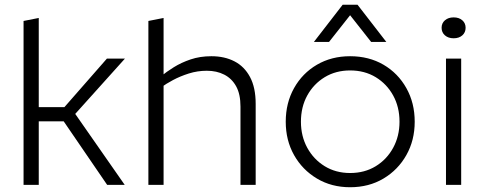

<svg xmlns="http://www.w3.org/2000/svg" viewBox="-20 -776 2036 806"><path d="M78.9 -688 142.7 -700.6V0H78.9ZM225.8 -298.2 428.8 -530H504.5L295.8 -297.8L503.5 0H429.8ZM115.6 -266.6V-326.3H282.8V-266.6Z M602.9 -688 666.7 -700.6V0H602.9ZM848.2 -479Q809.3 -479 772.7 -467.5Q736.1 -455.9 706.3 -439.9Q676.4 -423.9 657.2 -409.7L655 -455Q677.9 -474 709.3 -493.6Q740.7 -513.3 780.2 -526.6Q819.7 -540 867.2 -540Q922.8 -540 964.4 -518.4Q1006 -496.9 1029.6 -452.6Q1053.3 -408.4 1053.3 -340V0H989.5V-328.8Q989.5 -380.7 971.4 -413.5Q953.3 -446.4 921.4 -462.7Q889.6 -479 848.2 -479Z M1449.7 10Q1528.7 10 1589.9 -26.5Q1651 -63 1685.9 -125Q1720.9 -187 1720.9 -265Q1720.9 -343.8 1685.9 -406.1Q1651 -468.5 1589.9 -504.3Q1528.7 -540 1449.7 -540Q1371.6 -540 1310.5 -504.3Q1249.3 -468.5 1214.4 -406.1Q1179.5 -343.8 1179.5 -265Q1179.5 -187 1214.4 -125Q1249.3 -63 1310.5 -26.5Q1371.6 10 1449.7 10ZM1449.7 -49.7Q1389.8 -49.7 1343.1 -78.3Q1296.5 -106.9 1269.9 -155.6Q1243.3 -204.3 1243.3 -265Q1243.3 -326.9 1269.9 -375.3Q1296.5 -423.6 1343.1 -452Q1389.8 -480.3 1449.7 -480.3Q1510.6 -480.3 1557.2 -452Q1603.8 -423.6 1630.4 -375.3Q1657.1 -326.9 1657.1 -265Q1657.1 -204.3 1630.4 -155.5Q1603.8 -106.6 1557.2 -78.2Q1510.6 -49.7 1449.7 -49.7ZM1418.4 -756 1297.7 -600H1361.3L1449.7 -712.1L1538 -600H1601.7L1481 -756Z M1852.2 -530H1916V0H1852.2ZM1884.3 -615.3Q1862 -615.3 1847.9 -627.5Q1833.8 -639.8 1833.8 -659.3Q1833.8 -678.8 1847.9 -690.9Q1862 -703 1884.3 -703Q1906.9 -703 1920.7 -690.9Q1934.6 -678.8 1934.6 -659.3Q1934.6 -639.8 1920.7 -627.5Q1906.9 -615.3 1884.3 -615.3Z"/></svg>

Font: Roundo Variable
Style: Regular
Weight: 200
Designer: Shiva Nallaperumal
Foundry: Indian Type Foundry
Version: Version 2.000